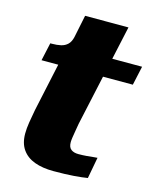

<svg xmlns="http://www.w3.org/2000/svg" viewBox="-107 -767 690 847"><g transform="rotate(15 238.5 -344.0)"><path d="M218 5Q168 5 131.5 -8.5Q95 -22 75 -50.5Q55 -79 55 -123Q55 -146 59.5 -174.5Q64 -203 70 -234L132 -522L216 -541H477L458 -454H41L59 -536H66Q89 -536 107 -540Q125 -544 137.5 -556Q150 -568 155 -591L176 -693H374L272 -226Q269 -208 266 -191Q263 -174 261 -160.5Q259 -147 259 -138Q259 -115 271.5 -105.5Q284 -96 305 -96Q325 -96 342.5 -97.5Q360 -99 373 -100.5Q386 -102 391 -102L373 -5Q350 -1 312 2Q274 5 218 5Z"/></g></svg>

Font: Roboto Serif 20pt ExtraBold
Style: Italic
Weight: 800
Italic angle: -10°
Version: Version 1.007